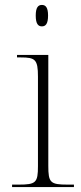

<svg xmlns="http://www.w3.org/2000/svg" viewBox="-20 -759 328 779"><path d="M150 -652C165 -652 175 -662 175 -696C175 -729 165 -739 150 -739C135 -739 125 -729 125 -696C125 -662 135 -652 150 -652ZM29 0H280V-10H254C184 -10 176 -18 176 -86V-536H49V-526H64C123 -526 134 -518 134 -448V-85C134 -18 126 -10 56 -10H29Z"/></svg>

Font: Noto Serif Display ExtraLight
Style: Regular
Weight: 200
Designer: Monotype Design Team
Foundry: Monotype Imaging Inc.
Version: Version 2.009